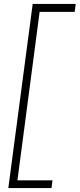

<svg xmlns="http://www.w3.org/2000/svg" viewBox="-20 -772 402 969"><path d="M145 -752H362L357 -712H180L68 138H245L240 177H22Z"/></svg>

Font: Bellota Light
Style: Italic
Weight: 300
Italic angle: -7.5°
Designer: Kemie Guaida
Foundry: Kemie Guaida
Version: Version 4.001